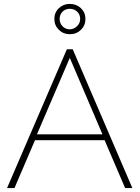

<svg xmlns="http://www.w3.org/2000/svg" viewBox="-20 -962 715 982"><path d="M337 -942Q371 -942 394 -920Q417 -898 417 -865Q417 -832 394 -809.5Q371 -787 337 -787Q304 -787 281 -809.5Q258 -832 258 -865Q258 -898 281 -920Q304 -942 337 -942ZM285 -865Q285 -843 300 -827.5Q315 -812 337 -812Q357 -812 373.5 -827.5Q390 -843 390 -865Q390 -888 374.5 -902.5Q359 -917 337 -917Q315 -917 300 -902.5Q285 -888 285 -865ZM322 -710H352L657 0H620L515 -245H159L54 0H16ZM504 -275 337 -666 169 -275Z"/></svg>

Font: Raleway-v4020 ExtraLight
Style: Regular
Weight: 275
Designer: Matt McInerney, Pablo Impallari, Rodrigo Fuenzalida
Foundry: Matt McInerney, Pablo Impallari, Rodrigo Fuenzalida
Version: Version 4.020;PS 004.020;hotconv 1.0.88;makeotf.lib2.5.64775